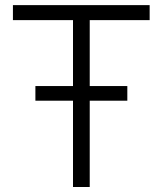

<svg xmlns="http://www.w3.org/2000/svg" viewBox="-20 -748 650 768"><path d="M31.7 -667.5V-727.5H578.6V-667.5H338.9V0H272V-667.5ZM121.6 -345.2V-403.8H489.3V-345.2Z"/></svg>

Font: Inter 28pt Light
Style: Regular
Weight: 300
Designer: Rasmus Andersson
Foundry: rsms
Version: Version 4.001;git-66647c0bb